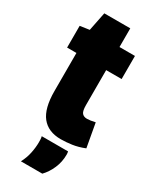

<svg xmlns="http://www.w3.org/2000/svg" viewBox="-221 -713 789 979"><g transform="rotate(30 174.0 -224.0)"><path d="M210 10Q136 10 98 -37.5Q60 -85 60 -187V-411H5V-539L60 -547L82 -657H235V-547H326V-411H235V-205Q235 -170 245 -158.5Q255 -147 274 -147Q292 -147 322 -154L347 -15Q310 0 275 5Q240 10 210 10ZM91 209Q108 177 115 143Q122 109 122 79Q122 70 121.5 61.5Q121 53 119 45H274Q276 54 276 63Q276 106 259.5 144Q243 182 217 209Z"/></g></svg>

Font: Georama SemiCondensed ExtraBold
Style: Regular
Weight: 800
Width: 4
Designer: Jean-Baptiste Levee
Foundry: Production Type
Version: Version 1.000